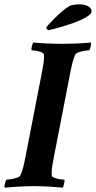

<svg xmlns="http://www.w3.org/2000/svg" viewBox="-31 -858 442 885"><path d="M255 -656Q284 -656 321.5 -657.5Q359 -659 387 -662Q389 -661 388.5 -655.5Q388 -650 387 -644Q386 -638 384 -633Q382 -628 380 -626Q376 -626 366.5 -625Q357 -624 347 -621.5Q337 -619 328.5 -616Q320 -613 317 -608Q309 -593 303 -569Q297 -545 291 -513L219 -143Q214 -117 210.5 -96.5Q207 -76 207 -61Q207 -52 208 -48Q209 -43 216 -40Q223 -37 232.5 -34.5Q242 -32 251.5 -31Q261 -30 265 -30Q267 -29 266.5 -23.5Q266 -18 264.5 -12Q263 -6 261.5 -0.5Q260 5 258 7Q245 6 228 4.5Q211 3 193 2Q175 1 157.5 0.5Q140 0 125 0Q110 0 92.5 0.5Q75 1 57 2Q39 3 22 4.5Q5 6 -9 7Q-11 6 -10.5 0.5Q-10 -5 -8.5 -11Q-7 -17 -5 -22.5Q-3 -28 -1 -30Q4 -30 13 -31Q22 -32 32 -34.5Q42 -37 50.5 -40Q59 -43 62 -48Q70 -63 76 -87Q82 -111 88 -143L160 -513Q165 -539 168.5 -559.5Q172 -580 172 -595Q172 -604 171 -608Q170 -613 163 -616Q156 -619 147 -621.5Q138 -624 129 -625Q120 -626 115 -626Q114 -628 114 -633Q114 -638 115.5 -644Q117 -650 119 -655Q121 -660 122 -662Q135 -661 152 -659.5Q169 -658 187 -657.5Q205 -657 222.5 -656.5Q240 -656 255 -656ZM191 -719Q188 -721 185 -725Q182 -729 182 -732Q184 -735 195 -747Q206 -759 221.5 -774.5Q237 -790 255 -805.5Q273 -821 289 -830Q296 -834 310 -836Q324 -838 335 -838Q344 -838 353.5 -836.5Q363 -835 371.5 -831Q380 -827 385.5 -821Q391 -815 391 -806Q391 -796 377 -786Q363 -776 342.5 -766.5Q322 -757 297 -748.5Q272 -740 249.5 -733.5Q227 -727 211 -723Q195 -719 191 -719Z"/></svg>

Font: Vermiglione
Style: Bold Italic
Weight: 700
Italic angle: -11°
Version: Version 1.000